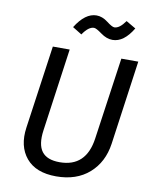

<svg xmlns="http://www.w3.org/2000/svg" viewBox="-97 -973 851 1058"><g transform="rotate(10 328.0 -444.0)"><path d="M83 -224.1 148.9 -689H243.2L178.2 -225.1Q167 -145 196 -106.4Q225.1 -67.9 295.9 -67.9Q443.8 -67.9 466.8 -231L532.2 -689H627L561 -217.8Q545.9 -112.8 474.9 -50.3Q403.8 12.2 290.3 12.2Q176.8 12.2 122.3 -53Q67.9 -118.2 83 -224.1ZM465.8 -782.2Q432.6 -782.2 399.9 -806.2Q367.2 -830.1 355 -830.1Q324.2 -830.1 292 -782.2L240.2 -814Q293.5 -899.9 356.9 -899.9Q389.2 -899.9 420.2 -876Q451.2 -852.1 463.9 -852.1Q492.7 -852.1 524.9 -897.9L579.1 -866.2Q528.8 -782.2 465.8 -782.2Z"/></g></svg>

Font: FiraSans-Italic
Style: Italic
Weight: 400
Italic angle: -8°
Designer: Carrois Corporate & Edenspiekermann AG
Foundry: Carrois Corporate GbR & Edenspiekermann AG
Version: Version 3.106;PS 003.106;hotconv 1.0.70;makeotf.lib2.5.58329